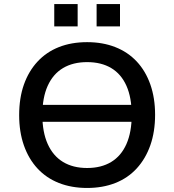

<svg xmlns="http://www.w3.org/2000/svg" viewBox="-20 -923 864 952"><path d="M148 -319V-403H691V-319ZM412 9Q335 9 272.5 -15.5Q210 -40 166 -87.5Q122 -135 98.5 -202Q75 -269 75 -352Q75 -437 98.5 -503.5Q122 -570 166 -617.5Q210 -665 272 -689.5Q334 -714 412 -714Q489 -714 551.5 -689.5Q614 -665 658 -618Q702 -571 725.5 -504Q749 -437 749 -354Q749 -270 725.5 -203Q702 -136 658 -88Q614 -40 551.5 -15.5Q489 9 412 9ZM412 -90Q482 -90 531.5 -120Q581 -150 607 -209Q633 -268 633 -353Q633 -439 607 -497.5Q581 -556 531.5 -585.5Q482 -615 412 -615Q342 -615 292.5 -585.5Q243 -556 216.5 -497.5Q190 -439 190 -353Q190 -268 216.5 -209Q243 -150 292.5 -120Q342 -90 412 -90ZM459 -792V-903H575V-792ZM249 -792V-903H365V-792Z"/></svg>

Font: Nunito Sans 7pt SemiBold
Style: Regular
Weight: 600
Designer: Vernon Adams
Foundry: Vernon Adams
Version: Version 3.101;gftools[0.9.27]